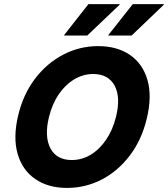

<svg xmlns="http://www.w3.org/2000/svg" viewBox="-20 -911 823 941"><path d="M308.3 10Q215.8 10 152.5 -33.8Q89.2 -77.5 66.2 -157.5Q43.3 -237.5 69.2 -345.8Q94.2 -450 152.1 -525.8Q210 -601.7 290 -643.3Q370 -685 460.8 -685Q554.2 -685 617.1 -641.7Q680 -598.3 702.9 -518.3Q725.8 -438.3 699.2 -329.2Q674.2 -225 616.2 -148.8Q558.3 -72.5 478.8 -31.2Q399.2 10 308.3 10ZM331.7 -126.7Q381.7 -126.7 425 -152.9Q468.3 -179.2 500.4 -226.7Q532.5 -274.2 548.3 -337.5Q572.5 -434.2 541.7 -491.2Q510.8 -548.3 436.7 -548.3Q387.5 -548.3 343.8 -522.1Q300 -495.8 267.9 -448.8Q235.8 -401.7 220 -337.5Q196.7 -241.7 227.1 -184.2Q257.5 -126.7 331.7 -126.7ZM510.8 -736.7 511.7 -740 630.8 -890.8H783.3L782.5 -887.5L625 -736.7ZM294.2 -736.7 295 -740 413.3 -890.8H566.7L565.8 -887.5L407.5 -736.7Z"/></svg>

Font: Funnel Sans ExtraBold
Style: Italic
Weight: 800
Italic angle: -14.036°
Version: Version 1.000; Beta; Release 5; Build 24; ttfautohint (v1.8.